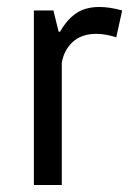

<svg xmlns="http://www.w3.org/2000/svg" viewBox="-20 -530 380 550"><path d="M313 -423Q283 -433 256 -433Q213 -433 188 -409.5Q163 -386 157 -350V0H77V-500H133L148 -439H152Q171 -473 197.5 -491.5Q224 -510 265 -510Q294 -510 330 -500Z"/></svg>

Font: PT Sans
Style: Regular
Weight: 400
Designer: A.Korolkova, O.Umpeleva, V.Yefimov
Foundry: ParaType Ltd
Version: Version 2.003